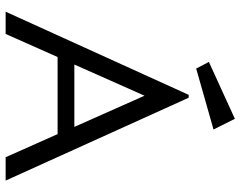

<svg xmlns="http://www.w3.org/2000/svg" viewBox="-104 -730 834 665"><g transform="rotate(90 312.5 -397.0)"><path d="M524 0 444 -180H177L97 0H20L308 -634H318L605 0ZM311 -481 203 -238H419ZM217 -660 194 -704 391 -794 428 -720Z"/></g></svg>

Font: Inconsolata Expanded Thin
Style: Regular
Weight: 100
Width: 7
Monospace: yes
Designer: Raph Levien, Cyreal, Brenton Simpson
Foundry: Raph Levien, Cyreal, Google
Version: Version 3.100; ttfautohint (v1.8.4.7-5d5b)